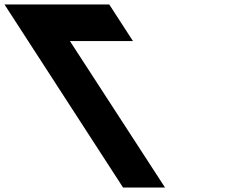

<svg xmlns="http://www.w3.org/2000/svg" viewBox="-486 -845 1115 865"><path d="M-171 -660 257.5 0H68.5L-465.9 -825H6.1L113 -660Z"/></svg>

Font: Hussar
Style: BdOpOblSeven
Weight: 700
Foundry: Cannot Into Space Fonts
Version: Version 2.00